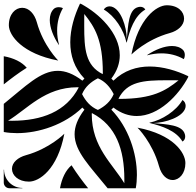

<svg xmlns="http://www.w3.org/2000/svg" viewBox="-20 -1000 1040 1020"><path d="M416.2 -499.5V-500.5C432.8 -539.4 462.8 -564.9 499.5 -583.8H500.5C539.4 -567.2 564.9 -537.2 583.8 -500.5V-499.5C567.2 -460.6 537.2 -435.1 500.5 -416.2H499.5C460.6 -432.8 435.1 -462.8 416.2 -499.5ZM27 -866C27 -811 99.5 -714.2 289.5 -678.2C289.5 -678.2 210.2 -756.5 175.5 -882.2C163.6 -925.3 134.7 -958.6 97.9 -958.6C61.4 -958.6 27 -925.1 27 -866ZM710.5 -321.8C710.5 -321.8 789.8 -243.4 824.5 -117.8C838.7 -66.2 868.5 -43.6 897 -43.6C931.9 -43.6 964.9 -77.5 964.9 -133.8C964.9 -188.4 900.5 -285.8 710.5 -321.8ZM298.7 0H448.2C418.9 -36.6 388.6 -76.7 360 -122C328.7 -95.5 308.2 -52.2 298.7 0ZM467.5 -392.5 468.1 -399.5C598.4 -332 640.1 -204.1 640.6 -49.5L640.4 -26.6C577.8 -129.7 467.9 -218.9 467.5 -392.5ZM0 -551.8C36.6 -581.1 76.7 -611.3 122 -640C95.5 -671.3 52.2 -691.8 0 -701.3ZM22.6 -358.6C125.7 -421.1 217.9 -536.1 391.5 -536.5L398.5 -535.8C331 -405.6 200.1 -358.9 45.5 -358.4ZM43.6 -103C43.6 -68.1 77.5 -35.1 133.8 -35.1C188.4 -35.1 285.8 -99.5 321.8 -289.5C321.8 -289.5 243.4 -210.2 117.8 -175.5C76.2 -164.1 43.6 -137.4 43.6 -103ZM0 -30C0 -13.4 13.4 0 30 0H98.8V-1.5C45.1 -1.5 1.5 -45.1 1.5 -98.8H0ZM678.2 -710.5C678.2 -710.5 756.5 -789.8 882.2 -824.5C924.9 -836.2 957.9 -864.8 957.9 -901.2C957.9 -937.6 926.3 -972 866 -972C811 -972 714.2 -900.5 678.2 -710.5ZM609.2 -475.2C654.8 -567.2 742.7 -573.6 866 -573.6C878.9 -573.6 892.2 -573.5 905.8 -573.5C913.4 -573.5 921 -573.5 928.7 -573.3C858.7 -517 789.8 -475 616.2 -474.6ZM761.8 -707.7 762.2 -706.3C787.3 -713 812.8 -716.5 837.9 -716.5C879.5 -716.5 920.2 -706.8 956.5 -685.8C960.1 -692 961.9 -699.8 961.9 -707.6C961.9 -717.9 958.7 -728.1 952.4 -734.5C937.7 -749.1 917.3 -755.6 893.9 -755.6C853.7 -755.6 804.8 -736.6 761.8 -707.7ZM427.4 -863C427.4 -875.9 427.5 -889.2 427.5 -902.8C427.5 -910.4 427.5 -918 427.7 -925.7C484 -855.7 526 -786.8 526.3 -613.2L525.8 -606.2C433.8 -651.8 427.4 -739.7 427.4 -863ZM244.4 -893.9C244.4 -853.7 263.4 -804.8 292.3 -761.8L293.7 -762.2C287 -787.3 283.5 -812.8 283.5 -837.9C283.5 -879.5 293.2 -920.2 314.2 -956.5C308 -960.1 300.1 -961.9 292.4 -961.9C282.1 -961.9 271.9 -958.7 265.5 -952.4C250.9 -937.7 244.4 -917.3 244.4 -893.9ZM0 -298.7C22.1 -294.7 45.8 -292.7 70.4 -292.7C185.9 -292.7 322.6 -337 417.5 -428.5L428.5 -417.5C391.7 -369.1 376.3 -326.9 376.3 -287C376.3 -194.3 459.8 -114.6 551.8 0H701.3C705.3 -22.1 707.3 -45.7 707.3 -70.4C707.3 -185.9 663 -322.6 571.5 -417.5L582.5 -428.5C624 -396.9 665.9 -383.7 706.5 -383.7C823.3 -383.7 928.8 -493.4 980 -590.8V-595.3C918.3 -624.6 846.4 -646.7 775.4 -646.7C706.8 -646.7 639.1 -626.1 582.5 -571.5L571.5 -582.5C603.1 -624 616.3 -665.9 616.3 -706.5C616.3 -823.3 506.6 -928.8 409.2 -980H404.7C375.4 -918.3 353.3 -846.4 353.3 -775.4C353.3 -706.8 373.9 -639.1 428.5 -582.5L417.5 -571.5C369.1 -608.3 326.9 -623.7 287 -623.7C194.4 -623.7 114.6 -540.2 0 -448.2ZM774.2 -348.2 774.6 -346.7C839.4 -330.8 915.7 -306.3 949.3 -248C959.6 -254 963.8 -263.7 963.8 -274.4C963.8 -278.5 963.2 -282.8 962 -287C948.5 -337.5 865.5 -339.1 792.4 -346.3C859.1 -347.5 951.7 -377.8 965 -427.6C965.9 -430.9 966.3 -434.3 966.3 -437.6C966.3 -449.9 960.6 -462.1 949.3 -468.6C915.7 -410.4 841 -362.1 774.2 -348.2ZM531.4 -949.3C589.6 -915.6 637.9 -841 651.8 -774.2L653.3 -774.6C669.2 -839.4 693.7 -915.6 752 -949.3C746 -959.6 736.3 -963.8 725.6 -963.8C721.5 -963.8 717.2 -963.2 713 -962C662.5 -948.5 660.9 -865.5 653.7 -792.4C652.5 -859.1 622.2 -951.7 572.4 -965C569.1 -965.9 565.7 -966.3 562.3 -966.3C550.1 -966.3 537.9 -960.6 531.4 -949.3Z"/></svg>

Font: GlukFrames07
Style: Medium
Weight: 500
Monospace: yes
Designer: gluk
Foundry: gluk
Version: Version 1.00